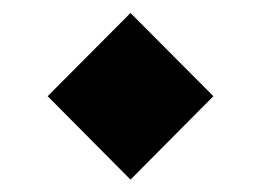

<svg xmlns="http://www.w3.org/2000/svg" viewBox="-20 -370 410 301"><path d="M184.6 -349.6 314.5 -219.2 184.6 -88.4 54.7 -219.2Z"/></svg>

Font: Estedad-FD-VF Thin
Style: Regular
Weight: 100
Designer: Amin Abedi
Version: Version 5.0